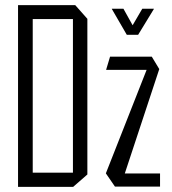

<svg xmlns="http://www.w3.org/2000/svg" viewBox="-20 -724 666 745"><path d="M107 -650V-704H272L319 -651V-650ZM50 1V-54H263V1ZM50 -54V-704H107V-54ZM263 1V-650H319V-47L264 1ZM392 -453V-454L407 -504H569L563 -453ZM461 -41 391 -51V-52L569 -504L598 -456ZM426 0 391 -51H601V0ZM472 -589 414 -689V-690H459L513 -593ZM473 -589 532 -690H577V-689L516 -589Z"/></svg>

Font: Foldit Thin Light
Style: Regular
Weight: 300
Version: Version 1.003